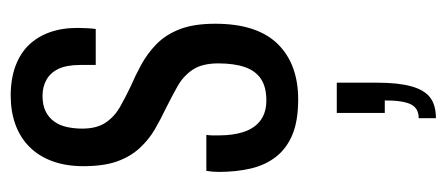

<svg xmlns="http://www.w3.org/2000/svg" viewBox="-264 -316 855 368"><g transform="rotate(-90 164.0 -131.5)"><path d="M158 12Q117 12 90.5 1Q64 -10 48 -30.5Q32 -51 25.5 -79Q19 -107 19 -140Q19 -146 19.5 -152Q20 -158 21 -164H90Q89 -158 89 -152Q89 -146 89 -140Q89 -112 96 -91.5Q103 -71 118 -60Q133 -49 156 -49Q182 -49 197.5 -59.5Q213 -70 220 -90.5Q227 -111 227 -141Q227 -172 215 -190Q203 -208 183.5 -219Q164 -230 142 -241Q121 -251 101 -262.5Q81 -274 64.5 -292Q48 -310 39 -335.5Q30 -361 30 -400Q30 -433 39.5 -459Q49 -485 67 -503Q85 -521 110 -530Q135 -539 165 -539Q197 -539 221.5 -530Q246 -521 262 -504.5Q278 -488 286.5 -464.5Q295 -441 295 -411Q295 -403 294.5 -393.5Q294 -384 293 -376H224V-405Q224 -432 216.5 -447.5Q209 -463 195.5 -470.5Q182 -478 165 -478Q147 -478 135 -472Q123 -466 115.5 -455.5Q108 -445 105 -431Q102 -417 102 -402Q102 -374 113.5 -357Q125 -340 143.5 -329.5Q162 -319 183 -309Q204 -300 225 -288.5Q246 -277 264 -259.5Q282 -242 292.5 -215Q303 -188 303 -147Q303 -106 293 -76Q283 -46 263.5 -26.5Q244 -7 217.5 2.5Q191 12 158 12ZM122 276V243Q141 243 148.5 228Q156 213 156 178H132V86H190V164Q190 204 183 229Q176 254 161.5 265Q147 276 122 276Z"/></g></svg>

Font: Archivo ExtraCondensed
Style: Regular
Weight: 400
Width: 2
Designer: Hector Gatti
Foundry: Omnibus-Type
Version: Version 2.001